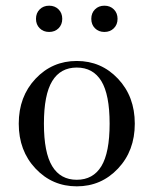

<svg xmlns="http://www.w3.org/2000/svg" viewBox="-20 -657 548 685"><path d="M121.6 -556.2Q108.4 -569.3 108.4 -589.8Q108.4 -610.4 121.6 -623.5Q134.8 -636.7 155.3 -636.7Q175.8 -636.7 189 -623.5Q202.1 -610.4 202.1 -589.8Q202.1 -569.3 189 -556.2Q175.8 -543 155.3 -543Q134.8 -543 121.6 -556.2ZM318.8 -556.2Q305.7 -569.3 305.7 -589.8Q305.7 -610.4 318.8 -623.5Q332 -636.7 352.5 -636.7Q373 -636.7 386.2 -623.5Q399.4 -610.4 399.4 -589.8Q399.4 -569.3 386.2 -556.2Q373 -543 352.5 -543Q332 -543 318.8 -556.2ZM106.7 -55.7Q46.9 -119.1 46.9 -215.8Q46.9 -312.5 106.7 -376Q166.5 -439.5 253.9 -439.5Q341.3 -439.5 401.1 -376Q460.9 -312.5 460.9 -215.8Q460.9 -119.1 401.1 -55.7Q341.3 7.8 253.9 7.8Q166.5 7.8 106.7 -55.7ZM166.3 -367.7Q136.7 -319.3 136.7 -215.8Q136.7 -112.3 166.3 -64Q195.8 -15.6 253.9 -15.6Q312 -15.6 341.6 -64Q371.1 -112.3 371.1 -215.8Q371.1 -319.3 341.6 -367.7Q312 -416 253.9 -416Q195.8 -416 166.3 -367.7Z"/></svg>

Font: Theano Didot
Style: Regular
Weight: 400
Designer: Alexey Kryukov
Version: Version 2.0